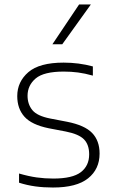

<svg xmlns="http://www.w3.org/2000/svg" viewBox="-20 -828 507 857"><path d="M216.5 9Q174.5 9 137.8 4Q101 -1 65 -12.5V-53.5Q108 -41 144 -36Q180 -31 218 -31Q303.5 -31 340.8 -59.5Q378 -88 378 -139Q378 -182 355 -205.8Q332 -229.5 273.5 -241L197.5 -255.5Q121.5 -271 89.2 -307Q57 -343 57 -399Q57 -463 106.5 -505.8Q156 -548.5 264 -548.5Q332 -548.5 394.5 -531.5V-490.5Q358.5 -500.5 328.2 -504.5Q298 -508.5 264.5 -508.5Q175.5 -508.5 139.2 -477.8Q103 -447 103 -400.5Q103 -363 124.2 -336.8Q145.5 -310.5 204 -299L279.5 -284.5Q358 -269 391.2 -234.5Q424.5 -200 424.5 -142.5Q424.5 -73 373.2 -32Q322 9 216.5 9ZM214 -630.5 333 -808H385.5L258 -630.5Z"/></svg>

Font: Encode Sans SemiExpanded SemiExpanded ExtraLight
Style: Regular
Weight: 200
Width: 6
Designer: Multiple Designers
Foundry: Impallari Type
Version: Version 3.000; ttfautohint (v1.8.3) -l 8 -r 50 -G 200 -x 14 